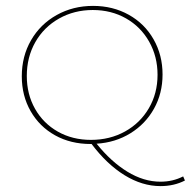

<svg xmlns="http://www.w3.org/2000/svg" viewBox="-20 -484 648 652"><path d="M608 129Q571 148 525 148Q463 148 403 111Q343 74 291 5H288Q220 5 167 -24.5Q114 -54 84 -106.5Q54 -159 54 -225Q54 -293 85.5 -347.5Q117 -402 172.5 -433Q228 -464 296 -464Q363 -464 417 -434Q471 -404 501.5 -350.5Q532 -297 532 -231Q532 -167 503 -115Q474 -63 423 -31.5Q372 0 308 4Q357 65 412.5 99Q468 133 525 133Q567 133 602 115ZM289 -9Q353 -9 404.5 -37.5Q456 -66 485.5 -116.5Q515 -167 515 -230Q515 -292 486.5 -342.5Q458 -393 408 -421.5Q358 -450 295 -450Q232 -450 180.5 -421Q129 -392 100 -341Q71 -290 71 -226Q71 -164 99 -114.5Q127 -65 176.5 -37Q226 -9 289 -9Z"/></svg>

Font: Ysabeau SC Thin
Style: Regular
Weight: 200
Designer: Christian Thalmann (Catharsis Fonts)
Version: Version 0.003